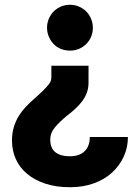

<svg xmlns="http://www.w3.org/2000/svg" viewBox="-20 -563 580 796"><path d="M270.3 213.2Q325.3 213.2 369.9 196.8Q414.5 180.5 445.1 152Q475.8 123.5 493.1 86Q510.3 48.5 510.3 5H352.3Q352.3 42.7 331 63.7Q309.7 84.8 270.4 84.8Q248.5 84.8 233.3 80.1Q218 75.3 208.1 66.9Q198.2 58.5 193.3 45.4Q188.3 32.3 188.3 15.5Q188.3 -11.3 206.6 -33.7Q224.8 -56 257.8 -83.5Q278.2 -98.8 294 -113.7Q309.8 -128.7 321.7 -144.7Q333.5 -160.8 340.3 -179.5Q347 -198.1 347 -220V-290.5H193V-245.5Q193 -237.4 191.2 -230Q189.5 -222.7 181.8 -212.8Q174.2 -203 159 -187.8Q143.8 -172.7 117.8 -149.8Q102 -136 85.9 -118.9Q69.8 -101.8 57.5 -81.7Q45.2 -61.5 37.4 -36.3Q29.7 -11.2 29.7 20Q29.7 61.3 45.4 96.3Q61.2 131.4 91.9 157.3Q122.5 183.2 167.3 198.2Q212.2 213.2 270.3 213.2ZM270.5 -353.2Q290.4 -353.2 307.5 -360.4Q324.6 -367.7 337.6 -380.6Q350.5 -393.5 357.8 -410.7Q365 -427.8 365 -448.3Q365 -468 357.4 -485.6Q349.8 -503.2 337.4 -515.6Q325 -528 307.7 -535.6Q290.4 -543.2 270.3 -543.2Q249.6 -543.2 232.3 -535.6Q215 -528 202.6 -515.6Q190.2 -503.2 182.6 -485.5Q175 -467.9 175 -448.4Q175 -428.2 182.6 -410.7Q190.2 -393.2 202.6 -380.2Q215 -367.3 232.5 -360.2Q250 -353.2 270.5 -353.2Z"/></svg>

Font: Golos Text VF
Style: Regular
Weight: 400
Designer: A.Korolkova, Vitaly Kuzmin
Foundry: ParaType Ltd
Version: Version 2.005